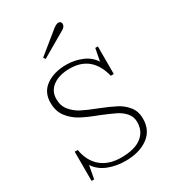

<svg xmlns="http://www.w3.org/2000/svg" viewBox="-167 -738 736 832"><g transform="rotate(-30 201.0 -322.0)"><path d="M127 -556 234 -643Q250 -655 260 -655Q266 -655 270 -651Q274 -647 274 -641Q274 -627 258 -618L134 -546ZM42 -135H57Q67 -76 105 -44Q143 -12 205 -12Q272 -12 306.5 -38.5Q341 -65 341 -111Q341 -138 324.5 -157Q308 -176 283.5 -188Q259 -200 215 -218Q164 -237 132.5 -254Q101 -271 79 -299.5Q57 -328 57 -371Q57 -424 97 -452Q137 -480 198 -480Q239 -480 276 -464.5Q313 -449 332 -418L344 -480H357V-342H342Q313 -458 203 -458Q150 -458 118.5 -435Q87 -412 87 -372Q87 -338 106 -315Q125 -292 152 -278Q179 -264 226 -246Q274 -227 302.5 -212Q331 -197 350.5 -172.5Q370 -148 370 -111Q370 -53 326.5 -21.5Q283 10 213 10Q169 10 129.5 -5Q90 -20 67 -54L55 11H42Z"/></g></svg>

Font: Taviraj Thin
Style: Regular
Weight: 100
Designer: Katatrad Team
Foundry: CadsonDemak
Version: Version 1.030